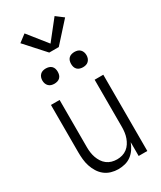

<svg xmlns="http://www.w3.org/2000/svg" viewBox="-239 -1045 952 1134"><g transform="rotate(-30 237.5 -478.0)"><path d="M215 8Q191 8 167 1Q143 -6 124 -21Q105 -36 92 -57Q79 -78 71.5 -101Q64 -124 61.5 -148.5Q59 -173 59 -197V-520H118V-197Q118 -179 120.5 -161Q123 -143 129 -126Q135 -109 145 -93.5Q155 -78 169.5 -67Q184 -56 201.5 -51Q219 -46 238 -46Q256 -46 273.5 -51Q291 -56 305.5 -67Q320 -78 330 -93.5Q340 -109 346 -126Q352 -143 354.5 -161Q357 -179 357 -197V-520H416V0H357V-94Q349 -72 335.5 -52Q322 -32 303.5 -18Q285 -4 262 2Q239 8 215 8ZM335 -618Q325 -618 314.5 -621Q304 -624 296.5 -631.5Q289 -639 286 -649Q283 -659 283 -670Q283 -681 286 -691Q289 -701 296.5 -708.5Q304 -716 314.5 -719Q325 -722 335 -722Q346 -722 356 -719Q366 -716 373.5 -708.5Q381 -701 384.5 -691Q388 -681 388 -670Q388 -659 384.5 -649Q381 -639 373.5 -631.5Q366 -624 356 -621Q346 -618 335 -618ZM140 -618Q129 -618 119 -621Q109 -624 101.5 -631.5Q94 -639 90.5 -649Q87 -659 87 -670Q87 -681 90.5 -691Q94 -701 101.5 -708.5Q109 -716 119 -719Q129 -722 140 -722Q150 -722 160.5 -719Q171 -716 178.5 -708.5Q186 -701 189 -691Q192 -681 192 -670Q192 -659 189 -649Q186 -639 178.5 -631.5Q171 -624 160.5 -621Q150 -618 140 -618ZM205 -793 85 -926 135 -964 238 -835 340 -964 390 -926 270 -793Z"/></g></svg>

Font: Iosevka QP Light
Style: Regular
Weight: 300
Designer: Belleve Invis
Foundry: Belleve Invis
Version: Version 20.0.0; ttfautohint (v1.8.4)